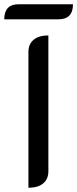

<svg xmlns="http://www.w3.org/2000/svg" viewBox="-44 -876 364 905"><path d="M90 -631Q90 -668 114.5 -688.5Q139 -709 184 -709V-69Q184 -32 159.5 -11.5Q135 9 90 9ZM44 -856H300Q300 -785 232 -785H-24Q-24 -856 44 -856Z"/></svg>

Font: K2D
Style: Regular
Weight: 400
Version: Version 1.000; ttfautohint (v1.6)